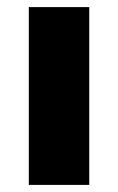

<svg xmlns="http://www.w3.org/2000/svg" viewBox="-20 -520 331 540"><path d="M231 -500H61V0H231Z"/></svg>

Font: Work Sans
Style: Bold
Weight: 700
Designer: Wei Huang
Foundry: Wei Huang
Version: Version 2.012